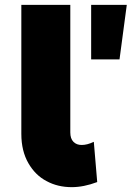

<svg xmlns="http://www.w3.org/2000/svg" viewBox="-20 -762 543 792"><path d="M283 -177C274 -186 270 -199 270 -216V-742H68V-210C68 -162 78 -122 97 -89C116 -56 141 -31 172 -15C203 2 238 10 276 10C309 10 344 3 381 -11L367 -177C348 -168 332 -164 317 -164C303 -164 292 -168 283 -177ZM356 -742V-517H473L503 -742Z"/></svg>

Font: Argentum Sans ExtraBold
Style: Regular
Weight: 800
Designer: Julieta Ulanovsky
Foundry: Julieta Ulanovsky
Version: Version 5.001;February 15, 2019;FontCreator 11.5.0.2425 64-b